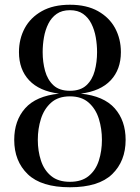

<svg xmlns="http://www.w3.org/2000/svg" viewBox="-20 -780 590 810"><path d="M275 10Q154.5 10 97.2 -45Q40 -100 40 -190Q40 -271 86 -323Q132 -375 229 -385Q146 -395.5 103 -441.2Q60 -487 60 -560Q60 -615.5 84.2 -660.8Q108.5 -706 156.5 -733Q204.5 -760 275 -760Q345.5 -760 393.5 -733Q441.5 -706 465.8 -660.8Q490 -615.5 490 -560Q490 -487 447 -441.2Q404 -395.5 321 -385Q418 -375 464 -323Q510 -271 510 -190Q510 -100 453 -45Q396 10 275 10ZM275 -13Q324.5 -13 354.2 -37.5Q384 -62 397 -102.5Q410 -143 410 -190Q410 -237 397 -278.8Q384 -320.5 354.2 -347Q324.5 -373.5 275 -373.5Q225.5 -373.5 195.8 -347Q166 -320.5 152.8 -278.8Q139.5 -237 139.5 -190Q139.5 -143 152.8 -102.5Q166 -62 195.8 -37.5Q225.5 -13 275 -13ZM275 -397Q319.5 -397 344.5 -420.2Q369.5 -443.5 379.5 -480.8Q389.5 -518 389.5 -560Q389.5 -591.5 384 -622.8Q378.5 -654 365.5 -680Q352.5 -706 330.5 -721.5Q308.5 -737 275 -737Q241.5 -737 219.2 -721.5Q197 -706 184 -680Q171 -654 165.5 -622.8Q160 -591.5 160 -560Q160 -518 170.2 -480.8Q180.5 -443.5 205.5 -420.2Q230.5 -397 275 -397Z"/></svg>

Font: BodoniModa 10 Custom
Style: Regular
Weight: 400
Designer: Owen Earl
Foundry: indestructible type
Version: Version 2.005